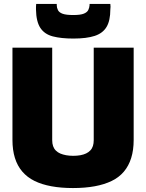

<svg xmlns="http://www.w3.org/2000/svg" viewBox="-20 -941 739 971"><path d="M43 -233V-700H244V-232Q244 -215 248.5 -202Q253 -189 262.5 -179.5Q272 -170 285 -164.5Q298 -159 314.5 -156Q331 -153 350 -153Q370 -153 386.5 -156Q403 -159 415.5 -165Q428 -171 437 -180.5Q446 -190 450 -203Q454 -216 454 -232V-700H656V-233Q656 -182 643.5 -142Q631 -102 606.5 -73Q582 -44 545 -26Q508 -8 459 1Q410 10 349 10Q289 10 240 1Q191 -8 154.5 -26Q118 -44 93 -73Q68 -102 55.5 -142Q43 -182 43 -233ZM351 -746Q289 -746 247 -757Q205 -768 184 -800Q163 -832 162 -893Q162 -900 162 -907Q162 -914 163 -921H267Q267 -920 267 -918.5Q267 -917 267 -915Q267 -902 273 -890Q279 -878 296.5 -871.5Q314 -865 351 -865Q387 -865 404 -872Q421 -879 426.5 -890.5Q432 -902 433 -915Q433 -917 433 -918.5Q433 -920 433 -921H538Q539 -914 539 -907Q539 -900 538 -893Q538 -837 519 -805Q500 -773 459 -759.5Q418 -746 351 -746Z"/></svg>

Font: Georama ExtraCondensed Thin ExtraBold
Style: Regular
Weight: 800
Version: Version 1.001